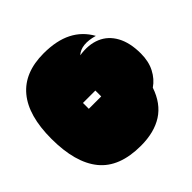

<svg xmlns="http://www.w3.org/2000/svg" viewBox="-202 -1126 1413 1413"><g transform="rotate(45 504.0 -420.0)"><path d="M495 35Q255 35 132.5 -67Q10 -169 10 -369Q10 -503 55.5 -592.5Q101 -682 191 -732Q156 -610 211 -550Q196 -648 226.5 -721Q257 -794 331 -834.5Q405 -875 517 -875Q599 -875 660 -843.5Q721 -812 757 -759Q881 -717 939.5 -625.5Q998 -534 998 -395Q998 -172 871 -68.5Q744 35 495 35ZM473 -316H534V-445H473Z"/></g></svg>

Font: Oi
Style: Regular
Weight: 400
Designer: Kostas Bartsokas, Mohamad Dakak
Foundry: Foundry5
Version: Version 4.000